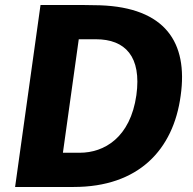

<svg xmlns="http://www.w3.org/2000/svg" viewBox="-20 -743 767 763"><path d="M141 -723 40 0H273C530 0 669 -147 698 -363C728 -575 636 -713 377 -722C315 -724 158 -723 141 -723ZM293 -587H361C478 -587 543 -518 522 -365C498 -196 394 -136 297 -136H230Z"/></svg>

Font: United Sans ExtraBold
Style: Italic
Weight: 800
Italic angle: -8°
Designer: Pablo Impallari, Rodrigo Fuenzalida (Modified by Dan O. Williams)
Version: Version 1.000;PS 001.000;hotconv 1.0.88;makeotf.lib2.5.64775